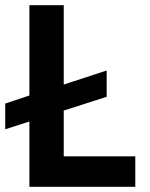

<svg xmlns="http://www.w3.org/2000/svg" viewBox="-27 -718 578 738"><path d="M493 0H86V-251L-7 -221V-320L86 -351V-698H218V-393L383 -447V-346L218 -293V-117H493Z"/></svg>

Font: IBM Plex Sans Hebrew SmBld
Style: Regular
Weight: 600
Designer: Mike Abbink, Paul van der Laan, Pieter van Rosmalen, Yanek Iontef
Foundry: Bold Monday
Version: Version 1.3